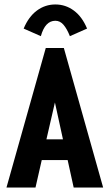

<svg xmlns="http://www.w3.org/2000/svg" viewBox="-20 -840 490 860"><path d="M310 0 283 -123H167L139 0H9L185 -625H266L442 0ZM226 -381 188 -216H262ZM163 -678 86 -712Q108 -765 145 -792.5Q182 -820 228 -820Q274 -820 311 -792.5Q348 -765 370 -712L293 -678Q280 -711 264.5 -729Q249 -747 228 -747Q182 -747 163 -678Z"/></svg>

Font: Inconsolata SemiCondensed Black
Style: Regular
Weight: 900
Width: 4
Monospace: yes
Designer: Raph Levien, Cyreal, Brenton Simpson
Foundry: Raph Levien, Cyreal, Google
Version: Version 3.001; ttfautohint (v1.8.2.53-6de2)